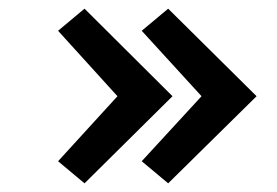

<svg xmlns="http://www.w3.org/2000/svg" viewBox="-20 -479 640 443"><path d="M368 -56 307 -107 445 -257 307 -408 368 -459 572 -257ZM175 -56 114 -107 251 -257 114 -408 175 -459 378 -257Z"/></svg>

Font: Lil Grotesk Medium
Style: Regular
Weight: 500
Designer: Bastien Sozeau
Foundry: NBR — Bastien Sozeau
Version: Version 3.003; ttfautohint (v1.8.4.7-5d5b);gftools[0.9.33]